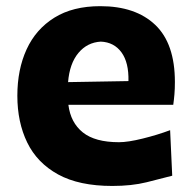

<svg xmlns="http://www.w3.org/2000/svg" viewBox="-20 -597 631 632"><path d="M349.6 15.1Q240.2 15.1 171.1 -22.9Q102.1 -61 69.6 -127.9Q37.1 -194.8 37.1 -281.7Q37.1 -368.2 67.6 -434.6Q98.1 -501 158.9 -538.8Q219.7 -576.7 310.1 -576.7Q426.3 -576.7 491 -515.1Q555.7 -453.6 555.7 -327.1Q555.7 -304.7 554.2 -286.9Q552.7 -269 550.3 -252H205.1Q212.4 -193.4 252.7 -161.1Q293 -128.9 371.6 -128.9Q401.4 -128.9 449.7 -140.9Q498 -152.8 540 -168.5L546.9 -18.6Q511.7 -9.3 462.6 2.9Q413.6 15.1 349.6 15.1ZM402.8 -330.1Q404.3 -391.1 379.9 -424.6Q355.5 -458 312 -460Q267.1 -457.5 238 -422.6Q209 -387.7 204.1 -326.7Z"/></svg>

Font: Pinar DS4-Bold
Style: Regular
Weight: 700
Designer: Amin Abedi
Version: Version 2.000